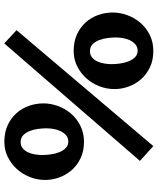

<svg xmlns="http://www.w3.org/2000/svg" viewBox="65 -822 773 944"><g transform="rotate(90 452.0 -349.5)"><path d="M163.6 -531.7Q163.6 -513.2 166.5 -491Q169.4 -468.8 176.8 -449.7Q184.1 -430.7 197.3 -417.7Q210.4 -404.8 231 -404.8Q249 -404.8 261.5 -414.8Q273.9 -424.8 281.2 -440.4Q288.6 -456.1 291.7 -474.9Q294.9 -493.7 294.9 -511.2Q294.9 -530.8 291.7 -553.2Q288.6 -575.7 281 -594.7Q273.4 -613.8 260.7 -626.5Q248 -639.2 229 -639.2Q210 -639.2 197.3 -627.7Q184.6 -616.2 177 -599.9Q169.4 -583.5 166.5 -564.9Q163.6 -546.4 163.6 -531.7ZM770.5 -650.4 192.9 16.6 127.9 -43.9 697.8 -716.3ZM41 -517.1Q41 -551.8 53.7 -587.4Q66.4 -623 90.6 -651.6Q114.7 -680.2 149.9 -698.2Q185.1 -716.3 230.5 -716.3Q275.9 -716.3 310.8 -699.5Q345.7 -682.6 369.4 -655.5Q393.1 -628.4 405.3 -594.2Q417.5 -560.1 417.5 -525.9Q417.5 -486.3 403.1 -450Q388.7 -413.6 363.3 -385.7Q337.9 -357.9 304 -341.3Q270 -324.7 230.5 -324.7Q184.1 -324.7 148.9 -340.8Q113.8 -356.9 89.6 -383.8Q65.4 -410.6 53.2 -445.3Q41 -480 41 -517.1ZM610.4 -190.9Q610.4 -172.4 613.3 -150.1Q616.2 -127.9 623.5 -108.9Q630.9 -89.8 644 -76.9Q657.2 -64 677.7 -64Q695.8 -64 708.3 -74Q720.7 -84 728 -99.6Q735.4 -115.2 738.5 -134Q741.7 -152.8 741.7 -170.4Q741.7 -189.9 738.5 -212.4Q735.4 -234.9 727.8 -253.9Q720.2 -272.9 707.5 -285.6Q694.8 -298.3 675.8 -298.3Q656.7 -298.3 644 -286.9Q631.3 -275.4 623.8 -259Q616.2 -242.7 613.3 -224.1Q610.4 -205.6 610.4 -190.9ZM487.8 -176.3Q487.8 -210.9 500.5 -246.6Q513.2 -282.2 537.4 -310.8Q561.5 -339.4 597.4 -357.4Q633.3 -375.5 677.2 -375.5Q722.7 -375.5 757.6 -358.6Q792.5 -341.8 816.2 -314.7Q839.8 -287.6 852.1 -253.4Q864.3 -219.2 864.3 -185.1Q864.3 -145.5 849.9 -109.1Q835.4 -72.8 810.1 -44.9Q784.7 -17.1 750.7 -0.5Q716.8 16.1 677.2 16.1Q630.9 16.1 595.7 0Q560.5 -16.1 536.4 -43Q512.2 -69.8 500 -104.5Q487.8 -139.2 487.8 -176.3Z"/></g></svg>

Font: Parastoo FD
Style: Bold-FD
Weight: 700
Foundry: Saber Rastikerdar (saber.rastikerdar@gmail.com)
Version: Version 2.0.1